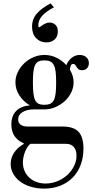

<svg xmlns="http://www.w3.org/2000/svg" viewBox="-20 -786 558 1132"><path d="M240 326Q198 326 161.5 315Q125 304 99 284.5Q73 265 58 238.5Q43 212 43 181Q43 144 63.5 113.5Q84 83 120 63V59Q47 28 47 -52Q47 -103 75 -131.5Q103 -160 156 -165Q118 -187 94.5 -223Q71 -259 71 -301Q71 -332 85 -361Q99 -390 122.5 -412.5Q146 -435 177 -448.5Q208 -462 242 -462Q280 -462 313.5 -445.5Q347 -429 371 -402Q382 -429 403 -445.5Q424 -462 450 -462Q474 -462 489 -448.5Q504 -435 504 -414Q504 -395 493 -383.5Q482 -372 463 -372Q449 -372 442.5 -378Q436 -384 432 -390.5Q428 -397 424 -403Q420 -409 411 -409Q403 -409 398.5 -401.5Q394 -394 392 -375Q414 -339 414 -301Q414 -270 400 -241Q386 -212 362 -190Q338 -168 307 -154.5Q276 -141 242 -141H179Q139 -141 113 -125Q87 -109 87 -82Q87 -62 101.5 -51Q116 -40 142 -40H349Q414 -40 443 -9Q472 22 472 90Q472 143 455.5 186.5Q439 230 408.5 261Q378 292 335 309Q292 326 240 326ZM249 296Q285 296 318 282.5Q351 269 376 246.5Q401 224 416 194Q431 164 431 132Q431 99 415 80.5Q399 62 370 62H159Q150 69 142 81Q134 93 128 108Q122 123 118.5 139.5Q115 156 115 172Q115 199 125 222Q135 245 153 261.5Q171 278 195.5 287Q220 296 249 296ZM241 -168Q262 -168 275.5 -174Q289 -180 297 -195Q305 -210 308 -235.5Q311 -261 311 -300Q311 -338 308 -363Q305 -388 297 -403Q289 -418 275.5 -424Q262 -430 241 -430Q221 -430 208 -424Q195 -418 187.5 -403.5Q180 -389 177 -364Q174 -339 174 -300Q174 -261 177 -235.5Q180 -210 187.5 -195Q195 -180 208 -174Q221 -168 241 -168ZM169 -629Q169 -674 197 -706Q225 -738 278 -766L298 -743Q249 -717 227.5 -691.5Q206 -666 206 -637Q206 -625 210 -625Q213 -625 219 -629.5Q225 -634 232.5 -639Q240 -644 250.5 -648.5Q261 -653 273 -653Q293 -653 307 -639.5Q321 -626 321 -600Q321 -570 302 -553Q283 -536 253 -536Q217 -536 193 -561Q169 -586 169 -629Z"/></svg>

Font: Libre Bodoni
Style: Regular
Weight: 400
Designer: Pablo Impallari, Rodrigo Fuenzalida
Foundry: Pablo Impallari, Rodrigo Fuenzalida
Version: Version 1.001; ttfautohint (v1.5.65-e2d9)